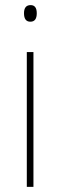

<svg xmlns="http://www.w3.org/2000/svg" viewBox="-20 -732 236 752"><path d="M99 -647Q74 -647 74 -680Q74 -712 100 -712Q124 -712 124 -680Q124 -647 99 -647ZM85 0V-528H111V0Z"/></svg>

Font: Noto Sans SemiCondensed Thin
Style: Regular
Weight: 100
Width: 4
Designer: Monotype Design Team
Foundry: Monotype Imaging Inc.
Version: Version 2.013; ttfautohint (v1.8.4.7-5d5b)